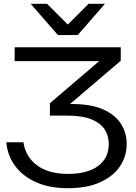

<svg xmlns="http://www.w3.org/2000/svg" viewBox="-20 -811 716 1008"><path d="M57 -563H614V-492L309 -232L291 -265H356Q456 -265 519.5 -237.5Q583 -210 614 -162.5Q645 -115 645 -54Q645 10 609.5 62.5Q574 115 505.5 146Q437 177 336 177Q239 177 169 145.5Q99 114 59 59.5Q19 5 13 -64H103Q114 12 174.5 57Q235 102 336 102Q439 102 495 60.5Q551 19 551 -55Q551 -98 529.5 -131.5Q508 -165 460 -184.5Q412 -204 331 -204H242V-269L558 -539L578 -490H57ZM388 -627H284L141 -791H227L354 -664H318L445 -791H531Z"/></svg>

Font: Unbounded Light
Style: Regular
Weight: 300
Designer: Luke Prowse, Jean-Baptiste Morizot, Fátima Lázaro, Florian Runge
Foundry: NaN
Version: Version 1.700